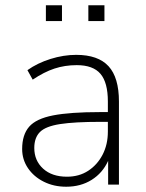

<svg xmlns="http://www.w3.org/2000/svg" viewBox="-20 -700 554 728"><path d="M231 8Q184 8 146 -11Q108 -30 86 -62.5Q64 -95 64 -135Q64 -189 90.5 -219.5Q117 -250 181.5 -262.5Q246 -275 359 -275H389V-315Q389 -387 361 -420Q333 -453 271 -453Q226 -453 186.5 -440Q147 -427 104 -398L84 -434Q122 -461 171.5 -476.5Q221 -492 269 -492Q352 -492 391.5 -449Q431 -406 431 -315V0H390V-90Q369 -44 327.5 -18Q286 8 231 8ZM234 -30Q280 -30 314.5 -52.5Q349 -75 369 -113.5Q389 -152 389 -201V-238H361Q262 -238 207.5 -229.5Q153 -221 131.5 -199.5Q110 -178 110 -139Q110 -91 143.5 -60.5Q177 -30 234 -30ZM315 -620V-680H376V-620ZM154 -620V-680H215V-620Z"/></svg>

Font: Nunito Sans ExtraLight
Style: Regular
Weight: 200
Designer: Vernon Adams
Foundry: Vernon Adams
Version: Version 3.006; ttfautohint (v1.8.3)